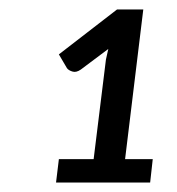

<svg xmlns="http://www.w3.org/2000/svg" viewBox="-20 -836 374 406"><path d="M98.5 -450ZM104.5 -499.5H178L204 -710L209 -732.5L151 -689Q141 -682 132.8 -684.8Q124.5 -687.5 121.5 -692L104.5 -721L227.5 -816H283L244.5 -499.5H303L297.5 -450H98.5Z"/></svg>

Font: Lato Medium
Style: Italic
Weight: 500
Italic angle: -7°
Designer: Lukasz Dziedzic
Foundry: tyPoland Lukasz Dziedzic
Version: Version 2.006; 2014-01-15